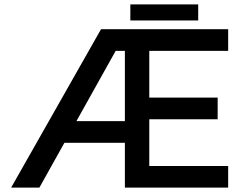

<svg xmlns="http://www.w3.org/2000/svg" viewBox="-20 -856 1123 876"><path d="M30.8 0 440.9 -722.7H1021V-624H661.1V-410.6H973.1V-312H661.1V-98.6H1021V0H549.8V-204.6H273.9L159.7 0ZM549.8 -303.2V-624H507.8L328.6 -303.2ZM574.7 -762.7V-835.9H884.3V-762.7Z"/></svg>

Font: Giphurs Medium
Style: Regular
Weight: 500
Version: Version 0.920; ttfautohint (v1.8.4.7-5d5b)